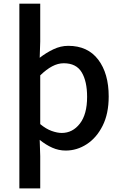

<svg xmlns="http://www.w3.org/2000/svg" viewBox="-20 -817 670 1060"><path d="M86.9 223.1V-796.9H202.1V-587.9L199.2 -498Q233.4 -524.9 273.9 -544.4Q314.5 -564 356.9 -564Q464.4 -564 522.2 -487.8Q580.1 -411.6 580.1 -284.2Q580.1 -189.5 546.6 -122.8Q513.2 -56.2 459 -21Q404.8 14.2 342.8 14.2Q304.2 14.2 268.8 -1.5Q233.4 -17.1 199.2 -44.9L202.1 44.9V223.1ZM320.8 -83Q380.9 -83 420.9 -134.5Q460.9 -186 460.9 -282.2Q460.9 -368.2 430.9 -418Q400.9 -467.8 332 -467.8Q299.8 -467.8 268.1 -450.9Q236.3 -434.1 202.1 -400.9V-131.8Q234.4 -105 265.4 -94Q296.4 -83 320.8 -83Z"/></svg>

Font: Source Han Sans CN Medium
Style: Regular
Weight: 500
Designer: Ryoko NISHIZUKA  (kana, bopomofo & ideographs); Paul D. Hunt (Latin, Greek & Cyrillic); Sandoll Communications , Soo-you
Foundry: Adobe
Version: Version 2.004;hotconv 1.0.118;makeotfexe 2.5.65603